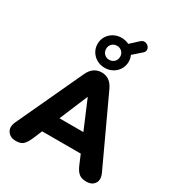

<svg xmlns="http://www.w3.org/2000/svg" viewBox="-242 -1200 1246 1356"><g transform="rotate(30 381.5 -522.0)"><path d="M381 -752Q346 -752 317 -768Q288 -784 271 -812Q254 -840 254 -874Q254 -909 271 -936.5Q288 -964 317 -980Q346 -996 381 -996Q412 -996 442 -982L504 -1039Q520 -1054 536.5 -1052.5Q553 -1051 565 -1039.5Q577 -1028 578 -1012Q579 -996 563 -982L497 -924Q508 -900 508 -874Q508 -840 491 -812Q474 -784 445.5 -768Q417 -752 381 -752ZM381 -817Q405 -817 421.5 -833Q438 -849 438 -874Q438 -899 421.5 -915Q405 -931 381 -931Q357 -931 340.5 -915Q324 -899 324 -874Q324 -849 340.5 -833Q357 -817 381 -817ZM97 9Q50 9 28 -23Q6 -55 28 -103L277 -639Q295 -678 321.5 -696Q348 -714 382 -714Q416 -714 442 -696Q468 -678 486 -639L735 -103Q758 -54 737.5 -22.5Q717 9 671 9Q631 9 609.5 -9Q588 -27 571 -67L539 -143H224L192 -67Q174 -27 155 -9Q136 9 97 9ZM380 -513 284 -284H479L382 -513Z"/></g></svg>

Font: Chiron GoRound TC H
Style: Regular
Weight: 900
Designer: Ryoko NISHIZUKA 西塚涼子 (kana, bopomofo & ideographs); Paul D. Hunt (Latin, Greek & Cyrillic); Sandoll Communications 산돌커뮤니
Foundry: Adobe
Version: Version 1.000;hotconv 1.1.1;makeotfexe 2.6.0